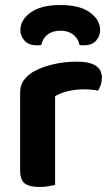

<svg xmlns="http://www.w3.org/2000/svg" viewBox="-20 -736 441 763"><path d="M199 -354V-225H60V-369Q60 -396 73 -415Q86 -434 109 -449Q141 -468 187.5 -479.5Q234 -491 286 -491Q385 -491 385 -427Q385 -412 380.5 -399Q376 -386 370 -376Q360 -378 345 -379.5Q330 -381 314 -381Q282 -381 251.5 -374Q221 -367 199 -354ZM60 -264 199 -260V-1Q190 1 173 4Q156 7 136 7Q97 7 78.5 -7Q60 -21 60 -58ZM220 -614Q189 -614 169 -598.5Q149 -583 144 -557Q139 -556 135 -556Q131 -556 126 -556Q94 -556 77.5 -574.5Q61 -593 61 -616Q61 -657 102 -686.5Q143 -716 220 -716Q297 -716 337.5 -686.5Q378 -657 378 -616Q378 -593 362 -574.5Q346 -556 313 -556Q309 -556 304.5 -556Q300 -556 296 -557Q291 -583 271 -598.5Q251 -614 220 -614Z"/></svg>

Font: BalooTamma2Bold
Style: Bold
Weight: 700
Designer: Divya Kowshik, Shuchita Grover and Ek Type
Foundry: Ek Type
Version: Version 1.700